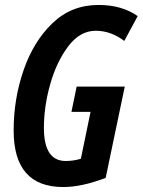

<svg xmlns="http://www.w3.org/2000/svg" viewBox="-20 -744 575 774"><path d="M406 -27 483 -395H289L268 -293H345L306 -104Q276 -95 245 -95Q157 -95 157 -228Q157 -316 183 -406.5Q209 -497 256 -558.5Q303 -620 366 -620Q427 -620 481 -579L535 -679Q472 -724 377 -724Q268 -724 191.5 -650.5Q115 -577 75 -461Q35 -345 35 -218Q35 10 235 10Q310 10 406 -27Z"/></svg>

Font: Noto Sans Display Condensed
Style: Bold Italic
Weight: 700
Width: 3
Designer: Monotype Design team
Foundry: Monotype Imaging Inc.
Version: 1.000